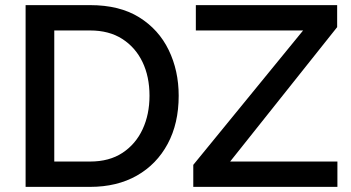

<svg xmlns="http://www.w3.org/2000/svg" viewBox="-20 -730 1373 750"><path d="M80 0V-710H332Q447 -710 523.5 -662.5Q600 -615 639 -534.5Q678 -454 678 -356Q678 -248 635 -168Q592 -88 514.5 -44Q437 0 332 0ZM564 -356Q564 -431 536.5 -488Q509 -545 457.5 -578Q406 -611 332 -611H192V-99H332Q407 -99 458.5 -133Q510 -167 537 -225Q564 -283 564 -356ZM735 -86 1164 -611H745V-710H1297V-624L879 -99H1298V0H735Z"/></svg>

Font: Raleway SemiBold
Style: Regular
Weight: 600
Designer: Matt McInerney, Pablo Impallari, Rodrigo Fuenzalida
Foundry: Matt McInerney, Pablo Impallari, Rodrigo Fuenzalida
Version: Version 4.026